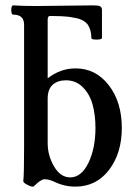

<svg xmlns="http://www.w3.org/2000/svg" viewBox="-20 -677 492 708"><path d="M257.8 11.2Q217.3 11.2 180.2 -6.8Q159.7 -16.1 144 -16.1Q130.9 -16.1 105 9.8Q100.1 14.2 83 5.6Q65.9 -2.9 65.9 -8.8Q68.8 -33.2 68.8 -131.8V-585.9Q68.8 -623 28.8 -623Q21.5 -623 21.5 -640.1Q21.5 -657.2 28.8 -657.2Q63.5 -654.8 112.8 -654.8Q147.5 -654.8 218.3 -656Q289.1 -657.2 324.2 -657.2Q342.8 -657.2 349.4 -653.6Q356 -649.9 356 -640.1V-537.1Q356 -531.2 336.4 -531Q316.9 -530.8 316.9 -537.1Q316.9 -566.4 303.2 -586.9Q287.1 -606.9 252 -611.8Q232.9 -616.2 206.1 -617.2Q183.1 -618.2 164.1 -618.2Q155.8 -618.2 155.8 -604V-388.2Q202.6 -424.8 258.8 -424.8Q333 -424.8 381.1 -362.8Q429.2 -300.8 429.2 -205.1Q429.2 -112.3 382.1 -50.5Q335 11.2 257.8 11.2ZM238.8 -22.9Q280.3 -22.9 306.2 -76.7Q332 -130.4 332 -205.1Q332 -252.9 321.5 -291.3Q311 -329.6 285.6 -355.2Q260.3 -380.9 223.1 -380.9Q192.4 -380.9 174.1 -364.3Q155.8 -347.7 155.8 -313V-148.9Q155.8 -103.5 179.4 -63.2Q203.1 -22.9 238.8 -22.9Z"/></svg>

Font: Junicode SmCond Medium
Style: Regular
Weight: 500
Width: 4
Designer: Peter S. Baker
Version: Version 2.206